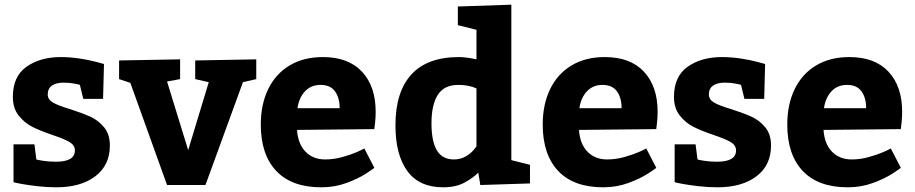

<svg xmlns="http://www.w3.org/2000/svg" viewBox="-20 -795 3932 825"><path d="M220.2 -100.1Q302.2 -100.1 301.8 -148.9Q301.8 -170.9 278.8 -184.6Q255.9 -198.2 206.1 -214.8Q152.8 -232.9 118.9 -250Q85 -267.1 60.1 -298.6Q35.2 -330.1 35.2 -378.9Q35.2 -466.8 94 -508.3Q152.8 -549.8 241.2 -549.8Q281.2 -549.8 322.5 -543.5Q363.8 -537.1 391.8 -529.5Q419.9 -522 426.8 -520L422.9 -370.1H337.9L323.2 -430.2Q323.2 -431.2 301 -435.5Q278.8 -439.9 253.9 -439.9Q220.7 -439.9 202.9 -427Q185.1 -414.1 185.1 -389.2Q185.1 -367.2 208 -354Q231 -340.8 280.8 -326.2Q334 -309.1 368.4 -293.5Q402.8 -277.8 427.5 -247.8Q452.1 -217.8 452.1 -169.9Q452.1 -85 389.6 -37.6Q327.1 9.8 222.2 9.8Q180.2 9.8 139.2 4.9Q98.1 0 71.5 -4.9Q44.9 -9.8 38.1 -12.2V-174.8H127.9L136.2 -109.9Q136.2 -108.9 162.6 -104.5Q189 -100.1 220.2 -100.1Z M818.8 -535.2 1081.1 -540V-455.1L1023.9 -441.9L862.8 0H697.8L540 -439L491.7 -455.1V-535.2L753.9 -540V-455.1L697.8 -444.8L788.6 -149.9L877 -441.9L818.8 -455.1Z M1377.4 -109.9Q1414.6 -109.9 1451.9 -120.4Q1489.3 -130.9 1513.9 -141.8Q1538.6 -152.8 1545.4 -157.2L1588.4 -74.2Q1588.4 -72.3 1553.5 -49.6Q1518.6 -26.9 1468 -8.5Q1417.5 9.8 1360.4 9.8Q1233.4 9.8 1167 -60.5Q1100.6 -130.9 1100.6 -259.8Q1100.6 -346.7 1132.6 -412.4Q1164.6 -478 1224.6 -513.9Q1284.7 -549.8 1367.2 -549.8Q1477.1 -549.8 1535.6 -486.8Q1594.2 -423.8 1594.2 -314.9Q1594.2 -291 1591.8 -268.6Q1589.4 -246.1 1588.4 -240.2L1256.3 -236.8Q1260.3 -176.8 1292.7 -143.3Q1325.2 -109.9 1377.4 -109.9ZM1258.3 -330.1H1439.5Q1439.5 -375 1419.4 -402.6Q1399.4 -430.2 1357.4 -430.2Q1316.4 -430.2 1290.5 -402.6Q1264.6 -375 1258.3 -330.1Z M1884.3 9.8Q1781.2 9.8 1730.2 -60.1Q1679.2 -129.9 1679.2 -256.8Q1679.2 -399.9 1747.6 -474.9Q1815.9 -549.8 1952.1 -549.8Q1982.9 -549.8 2027.3 -540V-667L1947.3 -687V-767.1L2177.2 -774.9V-106.9L2257.3 -86.9V-6.8L2043.9 0L2035.2 -53.2Q2013.2 -30.8 1976.1 -10.5Q1939 9.8 1884.3 9.8ZM1949.2 -430.2Q1888.2 -430.2 1861.1 -387.2Q1834 -344.2 1834 -265.1Q1834 -188 1857.2 -148.9Q1880.4 -109.9 1930.2 -109.9Q1958 -109.9 1980 -122.3Q2002 -134.8 2014.6 -149.9Q2027.3 -165 2027.3 -167V-415Q1995.1 -430.2 1949.2 -430.2Z M2588.9 -109.9Q2626 -109.9 2663.3 -120.4Q2700.7 -130.9 2725.3 -141.8Q2750 -152.8 2756.8 -157.2L2799.8 -74.2Q2799.8 -72.3 2764.9 -49.6Q2730 -26.9 2679.4 -8.5Q2628.9 9.8 2571.8 9.8Q2444.8 9.8 2378.4 -60.5Q2312 -130.9 2312 -259.8Q2312 -346.7 2344 -412.4Q2376 -478 2436 -513.9Q2496.1 -549.8 2578.6 -549.8Q2688.5 -549.8 2747.1 -486.8Q2805.7 -423.8 2805.7 -314.9Q2805.7 -291 2803.2 -268.6Q2800.8 -246.1 2799.8 -240.2L2467.8 -236.8Q2471.7 -176.8 2504.2 -143.3Q2536.6 -109.9 2588.9 -109.9ZM2469.7 -330.1H2650.9Q2650.9 -375 2630.9 -402.6Q2610.8 -430.2 2568.8 -430.2Q2527.8 -430.2 2502 -402.6Q2476.1 -375 2469.7 -330.1Z M3061 -100.1Q3143.1 -100.1 3142.6 -148.9Q3142.6 -170.9 3119.6 -184.6Q3096.7 -198.2 3046.9 -214.8Q2993.7 -232.9 2959.7 -250Q2925.8 -267.1 2900.9 -298.6Q2876 -330.1 2876 -378.9Q2876 -466.8 2934.8 -508.3Q2993.7 -549.8 3082 -549.8Q3122.1 -549.8 3163.3 -543.5Q3204.6 -537.1 3232.7 -529.5Q3260.7 -522 3267.6 -520L3263.7 -370.1H3178.7L3164.1 -430.2Q3164.1 -431.2 3141.8 -435.5Q3119.6 -439.9 3094.7 -439.9Q3061.5 -439.9 3043.7 -427Q3025.9 -414.1 3025.9 -389.2Q3025.9 -367.2 3048.8 -354Q3071.8 -340.8 3121.6 -326.2Q3174.8 -309.1 3209.2 -293.5Q3243.7 -277.8 3268.3 -247.8Q3293 -217.8 3293 -169.9Q3293 -85 3230.5 -37.6Q3168 9.8 3063 9.8Q3021 9.8 2980 4.9Q2939 0 2912.4 -4.9Q2885.7 -9.8 2878.9 -12.2V-174.8H2968.8L2977.1 -109.9Q2977.1 -108.9 3003.4 -104.5Q3029.8 -100.1 3061 -100.1Z M3639.6 -109.9Q3676.8 -109.9 3714.1 -120.4Q3751.5 -130.9 3776.1 -141.8Q3800.8 -152.8 3807.6 -157.2L3850.6 -74.2Q3850.6 -72.3 3815.7 -49.6Q3780.8 -26.9 3730.2 -8.5Q3679.7 9.8 3622.6 9.8Q3495.6 9.8 3429.2 -60.5Q3362.8 -130.9 3362.8 -259.8Q3362.8 -346.7 3394.8 -412.4Q3426.8 -478 3486.8 -513.9Q3546.9 -549.8 3629.4 -549.8Q3739.3 -549.8 3797.9 -486.8Q3856.4 -423.8 3856.4 -314.9Q3856.4 -291 3854 -268.6Q3851.6 -246.1 3850.6 -240.2L3518.6 -236.8Q3522.5 -176.8 3554.9 -143.3Q3587.4 -109.9 3639.6 -109.9ZM3520.5 -330.1H3701.7Q3701.7 -375 3681.6 -402.6Q3661.6 -430.2 3619.6 -430.2Q3578.6 -430.2 3552.7 -402.6Q3526.9 -375 3520.5 -330.1Z"/></svg>

Font: Kadwa
Style: Bold
Weight: 700
Designer: Sol Matas
Foundry: Sol Matas
Version: Version 1.001;PS 001.000;hotconv 1.0.70;makeotf.lib2.5.58329